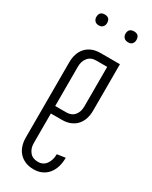

<svg xmlns="http://www.w3.org/2000/svg" viewBox="-172 -673 575 725"><g transform="rotate(30 115.5 -310.5)"><path d="M114.3 -464.4Q90.8 -464.4 78.4 -448.7Q65.9 -433.1 65.9 -410.6V-238.3H114.3Q137.2 -238.3 149.7 -253.4Q162.1 -268.6 162.1 -291.5V-464.4ZM198.7 -497.1V-294.9Q198.7 -275.4 193.4 -259Q188 -242.7 177.2 -230.7Q166.5 -218.8 150.6 -212.2Q134.8 -205.6 114.3 -205.6H65.9V-76.2Q65.9 -53.7 78.4 -38.3Q90.8 -22.9 114.3 -22.9Q137.2 -22.9 149.7 -40.5Q162.1 -58.1 162.1 -83.5L198.2 -88.9Q198.2 -67.9 192.9 -49.8Q187.5 -31.7 177 -18.6Q166.5 -5.4 150.6 2.2Q134.8 9.8 114.3 9.8Q93.3 9.8 77.4 2.9Q61.5 -3.9 50.8 -15.9Q40 -27.8 34.7 -44.2Q29.3 -60.5 29.3 -79.6V-407.7Q29.3 -427.2 34.7 -443.6Q40 -460 50.8 -471.9Q61.5 -483.9 77.4 -490.5Q93.3 -497.1 114.3 -497.1ZM32.2 -606.9Q32.2 -631.3 55.7 -631.3Q79.1 -631.3 79.1 -606.9Q79.1 -597.7 73.2 -590.8Q67.4 -584 55.7 -584Q44.4 -584 38.3 -590.8Q32.2 -597.7 32.2 -606.9ZM159.2 -606.9Q159.2 -631.3 183.6 -631.3Q207 -631.3 207 -606.9Q207 -597.7 201.4 -590.8Q195.8 -584 183.6 -584Q171.9 -584 165.5 -590.8Q159.2 -597.7 159.2 -606.9Z"/></g></svg>

Font: Tulpen One
Style: Regular
Weight: 400
Designer: Naima Ben Ayed
Foundry: Naima Ben Ayed, Anton Koovit
Version: Version 1.002